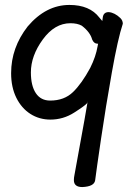

<svg xmlns="http://www.w3.org/2000/svg" viewBox="-20 -738 540 777"><path d="M313 19Q279 19 279 -9Q279 -19 281 -28Q335 -323 335 -329L333 -321Q325 -311 280.5 -282.5Q236 -254 184 -254Q139 -254 103 -277Q67 -300 46 -342.5Q25 -385 25 -442Q25 -545 92 -631Q166 -718 261 -718Q343 -718 382 -667L394 -653Q395 -656 396 -668Q399 -689 420 -689Q444 -687 467 -665Q477 -655 477 -642Q457 -582 432.5 -444Q408 -306 389 -177Q370 -48 365 -8Q361 17 313 19ZM183 -331Q240 -331 275.5 -365.5Q311 -400 345 -463Q368 -509 375 -551Q376 -557 377 -561H376Q360 -561 353 -578Q345 -608 311 -634Q293 -644 265 -644Q201 -644 153 -578Q105 -512 105 -445Q105 -391 125 -361Q145 -331 183 -331Z"/></svg>

Font: LXGW WenKai Mono Medium
Style: Regular
Weight: 500
Monospace: yes
Designer: LXGW / Fontworks Inc.
Foundry: LXGW / Fontworks Inc.
Version: Version 1.520; June 14, 2025